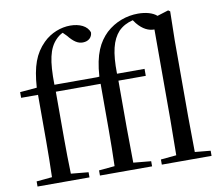

<svg xmlns="http://www.w3.org/2000/svg" viewBox="-87 -925 1189 1030"><g transform="rotate(-10 508.0 -410.0)"><path d="M797 0H984V-28L899 -36L897 -230V-644L900 -802L890 -809L829 -790C807 -810 769 -820 727 -820C665 -820 602 -798 552 -752C505 -706 473 -645 465 -523L453 -522H220C218 -653 233 -718 274 -761C286 -774 299 -783 312 -789L331 -770C361 -733 383 -719 410 -719C442 -719 461 -739 462 -764C451 -801 408 -820 358 -820C308 -820 252 -800 210 -758C156 -704 132 -639 124 -523L32 -515V-484H124V-230C124 -166 123 -101 121 -36L36 -28V0H319V-28L224 -37C222 -101 221 -166 221 -230V-484H465V-230C465 -166 464 -101 462 -36L376 -28V0H660V-28L564 -37L562 -230V-484H711V-522H561C559 -639 576 -704 615 -747C637 -769 662 -782 694 -790L707 -772C738 -734 770 -721 798 -721H800V-230L798 -36L713 -28V0Z"/></g></svg>

Font: Source Han Serif SC Medium
Style: Regular
Weight: 500
Designer: Ryoko NISHIZUKA 西塚涼子 (kana & ideographs); Frank Grießhammer (Latin, Greek & Cyrillic); Wenlong ZHANG 张文龙 (bopomofo); San
Foundry: Adobe
Version: Version 2.003;hotconv 1.1.1;makeotfexe 2.6.0